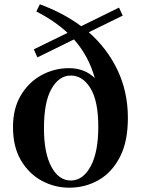

<svg xmlns="http://www.w3.org/2000/svg" viewBox="-20 -851 656 887"><path d="M307.1 -17.1Q363.3 -17.1 398.7 -82.5Q434.1 -147.9 434.1 -265.1Q434.1 -384.8 397.9 -443.4Q361.8 -502 307.1 -502Q252.9 -502 218 -440.9Q183.1 -379.9 183.1 -258.8Q183.1 -144 217.3 -80.6Q251.5 -17.1 307.1 -17.1ZM152.8 -585.9 136.2 -623 292 -699.2Q235.4 -752.9 147.9 -797.9L164.1 -831.1Q271.5 -792 355 -730L529.8 -815.9L546.9 -778.8L390.1 -702.1Q476.1 -626.5 523.4 -526.1Q570.8 -425.8 570.8 -306.2Q570.8 -196.3 533.7 -125Q496.6 -53.7 435.1 -18.8Q373.5 16.1 299.8 16.1Q232.4 16.1 173.1 -15.9Q113.8 -47.9 76.9 -110.1Q40 -172.4 40 -264.2Q40 -349.6 76.2 -410.4Q112.3 -471.2 171.4 -503.7Q230.5 -536.1 298.8 -536.1Q370.6 -536.1 418 -490.2Q389.6 -592.3 321.8 -668.9Z"/></svg>

Font: Source Han Serif TW
Style: Bold
Weight: 700
Designer: Ryoko NISHIZUKA Ë•øÂ°öÊ∂ºÂ≠ê (kana & ideographs); Frank Grie√ühammer (Latin, Greek & Cyrillic); Wenlong ZHANG Âº†ÊñáÈæô 
Foundry: Adobe
Version: Version 2.003;hotconv 1.1.1;makeotfexe 2.6.0